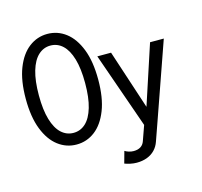

<svg xmlns="http://www.w3.org/2000/svg" viewBox="-130 -876 1310 1245"><g transform="rotate(-15 524.5 -253.5)"><path d="M792.5 124.5 836.4 0 1014.6 -507.8H922.4L791.5 -109.4L660.6 -507.8H568.4L746.6 0L710.9 100.6Q703.1 123 684.6 134.8Q666 146.5 637.7 146.5Q622.1 146.5 605.5 141.4Q588.9 136.2 579.1 129.4L557.1 209Q573.7 215.3 595.5 220Q617.2 224.6 637.7 224.6Q676.3 224.6 707.3 212.9Q738.3 201.2 760 178.7Q781.7 156.2 792.5 124.5ZM136.7 -361.3Q136.7 -459 156 -524.2Q175.3 -589.4 210.4 -621.8Q245.6 -654.3 292 -654.3Q338.9 -654.3 373.8 -621.8Q408.7 -589.4 428 -524.2Q447.3 -459 447.3 -361.3Q447.3 -263.7 428 -198.5Q408.7 -133.3 373.8 -100.8Q338.9 -68.4 292 -68.4Q245.6 -68.4 210.4 -100.8Q175.3 -133.3 156 -198.5Q136.7 -263.7 136.7 -361.3ZM48.8 -361.3Q48.8 -239.3 81.1 -156.7Q113.3 -74.2 168.5 -32.2Q223.6 9.8 292 9.8Q360.8 9.8 415.8 -32.2Q470.7 -74.2 502.9 -156.7Q535.2 -239.3 535.2 -361.3Q535.2 -483.4 502.9 -565.9Q470.7 -648.4 415.8 -690.4Q360.8 -732.4 292 -732.4Q223.6 -732.4 168.5 -690.4Q113.3 -648.4 81.1 -565.9Q48.8 -483.4 48.8 -361.3Z"/></g></svg>

Font: Giphurs
Style: Regular
Weight: 400
Version: Version 2.010